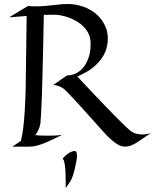

<svg xmlns="http://www.w3.org/2000/svg" viewBox="-20 -736 780 965"><path d="M521 -523.9Q517.1 -487.3 501.5 -459.7Q485.8 -432.1 463.9 -411.1Q441.9 -390.1 416.7 -375.7Q391.6 -361.3 369.1 -351.1Q412.1 -304.7 446.5 -268.6Q481 -232.4 507.8 -204.6Q534.7 -176.8 554.4 -156.5Q574.2 -136.2 588.4 -122.6Q621.6 -89.8 634.8 -79.1Q648.4 -68.4 664.6 -64.2Q680.7 -60.1 695.8 -60.1Q708.5 -60.1 720.2 -62.5Q731.9 -64.9 738.8 -67.9Q715.3 -52.2 697.5 -39.6Q679.7 -26.9 664.8 -17.8Q649.9 -8.8 636.5 -3.9Q623 1 608.9 1Q599.1 1 589.6 -2Q580.1 -4.9 569.6 -11.2Q559.1 -17.6 547.1 -27.3Q535.2 -37.1 521 -50.8Q511.7 -60.1 493.2 -80.8Q474.6 -101.6 451.7 -127.2Q428.7 -152.8 403.8 -180.7Q378.9 -208.5 356.9 -232.2Q335 -255.9 318.1 -272.9Q301.3 -290 294.9 -293.9Q287.6 -298.3 279.3 -301.8Q272.5 -304.7 263.4 -306.9Q254.4 -309.1 246.1 -308.1L316.9 -356.9Q341.3 -356.9 363.5 -368.2Q385.7 -379.4 402.1 -401.1Q418.5 -422.9 427.7 -454.1Q437 -485.4 435.1 -524.9Q434.1 -548.3 424.6 -567.6Q415 -586.9 400.1 -602.1Q385.3 -617.2 366.2 -628.4Q347.2 -639.6 327.1 -647.2Q307.1 -654.8 287.4 -658.4Q267.6 -662.1 251 -662.1Q239.7 -662.1 226.6 -661.6Q213.4 -661.1 200.2 -661.1Q198.7 -569.8 197 -498Q195.3 -426.3 193.8 -370.6Q192.4 -314.9 191.2 -274.7Q189.9 -234.4 188.5 -206.1Q185.5 -139.6 183.1 -116.2Q181.6 -106.4 178.2 -96.2Q175.3 -87.4 170.2 -77.1Q165 -66.9 157.2 -57.1Q178.2 -54.7 195.1 -54.4Q211.9 -54.2 226.1 -54.2Q259.8 -54.2 275.6 -56.2Q291.5 -58.1 293.9 -59.1Q268.6 -46.4 246.1 -35.6Q223.6 -24.9 203.1 -16.6Q182.6 -8.3 163.8 -3.7Q145 1 127 1H42L85 -27.8Q88.4 -40.5 91.6 -58.1Q94.7 -75.7 97.2 -95.9Q99.6 -116.2 101.3 -137.9Q103 -159.7 104.5 -180.7Q107.4 -229 108.9 -283.2Q109.9 -357.9 110.8 -427.7Q111.3 -457.5 111.8 -489Q112.3 -520.5 112.5 -550.5Q112.8 -580.6 113.3 -607.7Q113.8 -634.8 113.8 -655.8L25.9 -648.9L121.1 -706.1Q129.4 -704.6 139.4 -704.3Q149.4 -704.1 160.2 -704.1Q181.2 -704.1 201.7 -705.8Q222.2 -707.5 242.4 -709.7Q262.7 -711.9 282.2 -713.9Q301.8 -715.8 321.8 -715.8Q360.8 -715.8 398.4 -702.6Q436 -689.5 464.6 -664.6Q493.2 -639.6 509.3 -604Q525.4 -568.4 521 -523.9ZM740.2 -68.8Q739.3 -68.4 739.3 -68.4H738.8V-67.9V-68.4H739.3Q739.7 -68.8 740.2 -68.8ZM367.2 53.2Q366.2 61.5 363 78.9Q359.9 96.2 355.2 115Q350.6 133.8 345 150.4Q339.4 167 334 174.3Q328.6 182.6 322.8 191.7Q316.9 200.7 310.1 209V177.2Q310.1 160.6 309.6 140.6Q309.1 120.6 307.1 103.3Q305.2 85.9 302 74.2Q298.8 62.5 293 63Q298.3 56.6 305.7 49.6Q313 42.5 321.3 36.6Q329.6 30.8 338.4 26.9Q347.2 22.9 355 22.9Q359.4 22.9 362.1 26.1Q364.7 29.3 365.7 34.2Q366.7 39.1 366.9 44.2Q367.2 49.3 367.2 53.2Z"/></svg>

Font: Quintessential
Style: Regular
Weight: 400
Designer: Astigmatic (AOETI)
Foundry: Astigmatic (AOETI)
Version: Version 1.000